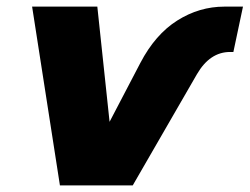

<svg xmlns="http://www.w3.org/2000/svg" viewBox="-20 -560 754 580"><path d="M161 0 77 -540H274L311 -192L404 -370Q449 -456 515.5 -498Q582 -540 658 -540H714L685 -403H675Q614 -403 575 -336L381 0Z"/></svg>

Font: Geist Black
Style: Italic
Weight: 900
Italic angle: -12°
Designer: Basement.studio, Andrés Briganti, Mateo Zaragoza
Foundry: Basement.studio, Vercel, Andrés Briganti, Guido Ferreyra, Mateo Zaragoza
Version: Version 1.500; ttfautohint (v1.8.4.7-5d5b)